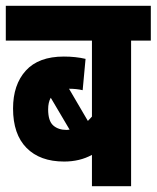

<svg xmlns="http://www.w3.org/2000/svg" viewBox="-20 -642 540 662"><path d="M500 -502H432V0H297V-108Q255 -85 201 -85Q118 -85 71.5 -132Q25 -179 25 -268Q25 -350 69 -398.5Q113 -447 200 -447Q241 -447 275 -439L265 -331Q244 -336 218 -336L283 -225Q290 -232 297 -240V-502H0V-622H500ZM146 -265Q146 -225 163.5 -209.5Q181 -194 210 -194Q215 -194 220 -195L155 -305Q146 -289 146 -265Z"/></svg>

Font: Noto Sans ExtraCondensed ExtraBold
Style: Regular
Weight: 800
Width: 2
Designer: Monotype Design Team
Foundry: Monotype Imaging Inc.
Version: Version 2.013; ttfautohint (v1.8.4.7-5d5b)